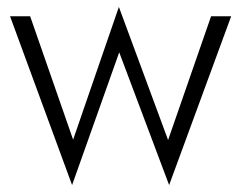

<svg xmlns="http://www.w3.org/2000/svg" viewBox="-20 -507 696 554"><path d="M9 -460 188 27 324 -356 468 27 647 -460H589L465 -103L323 -487L191 -104L67 -460Z"/></svg>

Font: Jost Light
Style: Regular
Weight: 300
Version: Version 3.710